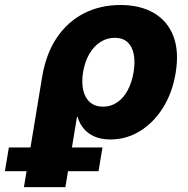

<svg xmlns="http://www.w3.org/2000/svg" viewBox="-124 -559 767 783"><path d="M-26.4 204.1 47.9 -245.6Q63.5 -339.4 107.4 -404.8Q151.4 -470.2 218 -504.4Q284.7 -538.6 367.2 -538.6Q447.8 -538.6 503.4 -506.1Q559.1 -473.6 583 -411.9Q606.9 -350.1 592.3 -261.2Q578.6 -179.2 539.8 -118.2Q501 -57.1 445.6 -23.7Q390.1 9.8 326.7 9.8Q289.1 9.8 262 -2Q234.9 -13.7 217.5 -34.4Q200.2 -55.2 192.4 -82H189.9L142.6 204.1ZM296.4 -124Q328.1 -124 353.8 -141.4Q379.4 -158.7 396.5 -190.4Q413.6 -222.2 420.9 -265.1Q427.7 -308.1 421.1 -339.4Q414.6 -370.6 395.3 -387.7Q376 -404.8 343.8 -404.8Q312 -404.8 285.4 -387.7Q258.8 -370.6 240.5 -339.4Q222.2 -308.1 214.8 -265.1Q208 -222.7 215.6 -190.7Q223.1 -158.7 243.7 -141.4Q264.2 -124 296.4 -124ZM-104 139.2 -87.9 42.5H293.9L277.8 139.2Z"/></svg>

Font: Inter 24pt ExtraBold
Style: Italic
Weight: 800
Italic angle: -9.3988°
Designer: Rasmus Andersson
Foundry: rsms
Version: Version 4.001;git-66647c0bb